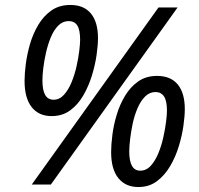

<svg xmlns="http://www.w3.org/2000/svg" viewBox="-20 -744 803 774"><path d="M108 0 619 -714H696L185 0ZM188 -276Q136 -276 107.5 -312.5Q79 -349 79 -418Q79 -447 84 -486Q89 -525 101 -566.5Q113 -608 134.5 -644Q156 -680 187.5 -702Q219 -724 264 -724Q318 -724 346.5 -689.5Q375 -655 375 -590Q375 -563 369.5 -523.5Q364 -484 351 -441Q338 -398 316.5 -360.5Q295 -323 263.5 -299.5Q232 -276 188 -276ZM196 -342Q220 -342 238 -362Q256 -382 268.5 -412.5Q281 -443 288.5 -476.5Q296 -510 299.5 -539Q303 -568 303 -583Q303 -624 291.5 -641.5Q280 -659 257 -659Q233 -659 215 -641Q197 -623 185 -594Q173 -565 165.5 -532Q158 -499 154.5 -469.5Q151 -440 151 -420Q151 -381 162 -361.5Q173 -342 196 -342ZM538 10Q486 10 457 -26Q428 -62 428 -131Q428 -160 433 -200Q438 -240 450.5 -281.5Q463 -323 484.5 -358.5Q506 -394 537.5 -416Q569 -438 613 -438Q668 -438 696.5 -403.5Q725 -369 725 -304Q725 -277 719.5 -237.5Q714 -198 701 -155Q688 -112 666 -74.5Q644 -37 612.5 -13.5Q581 10 538 10ZM545 -56Q570 -56 588 -76Q606 -96 618.5 -126.5Q631 -157 638.5 -191Q646 -225 649.5 -253.5Q653 -282 653 -297Q653 -338 641 -355.5Q629 -373 607 -373Q583 -373 565 -355Q547 -337 534.5 -308Q522 -279 515 -246Q508 -213 504.5 -183Q501 -153 501 -133Q501 -95 512 -75.5Q523 -56 545 -56Z"/></svg>

Font: Noto Sans Display
Style: Italic
Weight: 400
Italic angle: -12°
Designer: Monotype Design Team
Foundry: Monotype Imaging Inc.
Version: Version 2.003